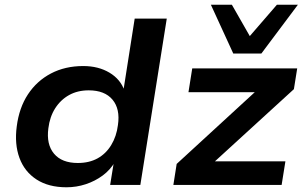

<svg xmlns="http://www.w3.org/2000/svg" viewBox="-20 -784 1289 814"><path d="M262 10Q186 10 135 -23Q84 -56 62.5 -114.5Q41 -173 51 -248Q61 -327 98.5 -384Q136 -441 196 -472.5Q256 -504 333 -504Q397 -504 444 -476Q491 -448 508 -399H503L551 -705H687L575 0H447L463 -99H468Q448 -64 415.5 -40Q383 -16 343.5 -3Q304 10 262 10ZM310 -93Q358 -93 393.5 -112.5Q429 -132 451.5 -169Q474 -206 480 -254Q490 -322 457 -361.5Q424 -401 356 -401Q309 -401 273 -381Q237 -361 214 -325Q191 -289 185 -240Q176 -172 209 -132.5Q242 -93 310 -93ZM715 0 729 -89 1097 -427 1092 -393H779L795 -494H1240L1226 -406L854 -66L858 -100H1190L1174 0ZM969 -557 874 -764H963L1039 -631L1154 -764H1243L1088 -557Z"/></svg>

Font: Nunito Sans 10pt SemiExpanded
Style: Bold Italic
Weight: 700
Width: 6
Italic angle: -9°
Designer: Vernon Adams
Foundry: Vernon Adams
Version: Version 3.101;gftools[0.9.27]